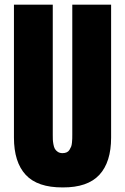

<svg xmlns="http://www.w3.org/2000/svg" viewBox="-20 -798 538 826"><path d="M40 -206.1V-777.8H207V-221.2Q207 -220.2 207 -217.8Q207 -205.1 207.3 -197.8Q207.5 -190.4 209.7 -177.7Q211.9 -165 216.1 -157.7Q220.2 -150.4 228.5 -144.8Q236.8 -139.2 249 -139.2Q259.3 -139.2 266.8 -142.6Q274.4 -146 278.8 -153.1Q283.2 -160.2 285.9 -166.7Q288.6 -173.3 289.6 -184.3Q290.5 -195.3 290.8 -201.2Q291 -207 291 -217.8Q291 -220.2 291 -221.2V-777.8H458V-206.1Q458 -100.6 407.5 -45.9Q356.9 8.8 250 8.3Q141.1 8.8 90.6 -45.9Q40 -100.6 40 -206.1Z"/></svg>

Font: Anton
Style: Regular
Weight: 400
Foundry: vernon adams
Version: Version 1.000